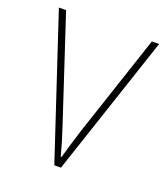

<svg xmlns="http://www.w3.org/2000/svg" viewBox="-104 -654 589 677"><g transform="rotate(20 190.0 -315.0)"><path d="M177 -51 2 -579H29L156 -194Q166 -164 173.5 -139Q181 -114 188 -87H191Q199 -114 206 -138.5Q213 -163 223 -194L351 -579H378L202 -51Z"/></g></svg>

Font: Noto Sans Tamil UI SemiCondensed Thin
Style: Regular
Weight: 100
Width: 4
Designer: Jelle Bosma - Monotype Design Team
Foundry: Monotype Imaging Inc.
Version: Version 2.004; ttfautohint (v1.8.4.7-5d5b)